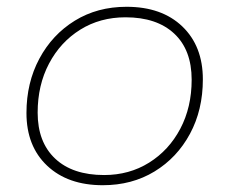

<svg xmlns="http://www.w3.org/2000/svg" viewBox="-20 -543 677 566"><path d="M283 3Q180 3 119 -54.5Q58 -112 58 -210Q58 -299 96 -370Q134 -441 200.5 -482Q267 -523 353 -523Q457 -523 517.5 -465Q578 -407 578 -309Q578 -219 540 -148.5Q502 -78 435.5 -37.5Q369 3 283 3ZM287 -27Q361 -27 419.5 -63.5Q478 -100 511.5 -163.5Q545 -227 545 -308Q545 -396 493.5 -444Q442 -492 350 -492Q275 -492 216.5 -455.5Q158 -419 124.5 -355.5Q91 -292 91 -211Q91 -124 142.5 -75.5Q194 -27 287 -27Z"/></svg>

Font: Montserrat ExtraLight
Style: Italic
Weight: 200
Italic angle: -11.3°
Designer: Julieta Ulanovsky
Foundry: Julieta Ulanovsky
Version: Version 9.000; ttfautohint (v1.8.4.7-5d5b)